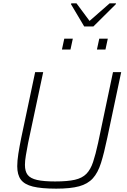

<svg xmlns="http://www.w3.org/2000/svg" viewBox="-20 -1119 758 1147"><path d="M316 8Q227 8 176.5 -4.5Q126 -17 104.5 -46Q83 -75 83 -126Q83 -158 89.5 -200Q96 -242 107 -296L190 -688H238L148 -265Q140 -223 134.5 -190.5Q129 -158 129 -134Q129 -95 145.5 -74Q162 -53 201.5 -44Q241 -35 309 -35Q383 -35 427 -45Q471 -55 496 -80.5Q521 -106 536 -151Q551 -196 566 -265L655 -688H704L621 -296Q602 -205 583.5 -146Q565 -87 534.5 -53.5Q504 -20 452.5 -6Q401 8 316 8ZM559 -823 573 -888H624L610 -823ZM350 -823 364 -888H415L401 -823ZM483 -961 404 -1094 406 -1099H437L515 -994L635 -1099H673L672 -1094L538 -961Z"/></svg>

Font: Saira ExtraLight
Style: Italic
Weight: 200
Italic angle: -12°
Designer: Hector Gatti with collaboration of the Omnibus-Type team
Foundry: Omnibus-Type
Version: Version 1.100; ttfautohint (v1.8.3)